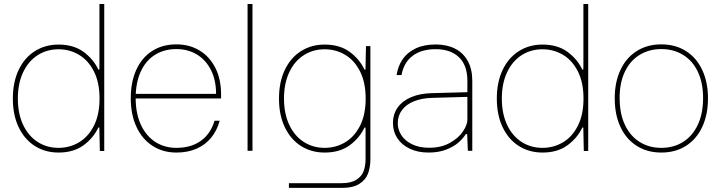

<svg xmlns="http://www.w3.org/2000/svg" viewBox="-20 -750 3585 955"><path d="M474.6 -730V-409.2H498.5V-730ZM469.2 -115.7H474.1L476.6 1H498.5V-259.8L485.8 -264.6L475.1 -259.8Q475.1 -180.2 447.3 -125Q419.4 -69.8 373 -42.2Q326.7 -14.6 271 -14.6Q212.9 -14.6 167 -44.2Q121.1 -73.7 95 -129.2Q68.8 -184.6 68.8 -259.8L55.7 -264.6L43.9 -259.8Q43.9 -177.2 73.2 -116.5Q102.5 -55.7 154.1 -23.4Q205.6 8.8 271 8.8Q345.7 8.8 395 -27.1Q444.3 -63 469.2 -115.7ZM43.9 -259.8 55.7 -254.9 68.8 -259.8Q68.8 -335 95 -390.4Q121.1 -445.8 167 -475.3Q212.9 -504.9 271 -504.9Q326.7 -504.9 373 -477.3Q419.4 -449.7 447.3 -394.5Q475.1 -339.4 475.1 -259.8L485.8 -254.9L498.5 -259.8V-520.5H476.6L474.1 -403.8H469.2Q444.3 -456.5 395 -492.4Q345.7 -528.3 271 -528.3Q205.6 -528.3 154.1 -496.1Q102.5 -463.9 73.2 -403.1Q43.9 -342.3 43.9 -259.8Z M630.4 -260.7Q630.4 -341.3 657.5 -401.9Q684.6 -462.4 735.8 -495.8Q787.1 -529.3 857.4 -529.3Q922.4 -529.3 972.7 -498.8Q1022.9 -468.3 1051.3 -412.1Q1079.6 -356 1079.6 -281.2V-260.3H654.8Q655.3 -183.1 681.6 -127.7Q708 -72.3 753.4 -43.5Q798.8 -14.6 857.4 -14.6Q929.7 -14.6 978.5 -49.1Q1027.3 -83.5 1046.9 -149.4H1072.8Q1059.1 -100.1 1030 -64.7Q1001 -29.3 957.3 -10.3Q913.6 8.8 857.4 8.8Q789.6 8.8 738 -24.9Q686.5 -58.6 658.4 -119.6Q630.4 -180.7 630.4 -260.7ZM857.4 -505.9Q799.3 -505.9 754.9 -479.7Q710.4 -453.6 684.6 -403.3Q658.7 -353 655.3 -283.2H1054.7Q1054.7 -352.5 1028.8 -402.8Q1002.9 -453.1 958.3 -479.5Q913.6 -505.9 857.4 -505.9Z M1235.8 -730V0H1211.4V-730Z M1417 161.1H1679.2Q1726.1 161.1 1752.7 144Q1779.3 127 1788.8 100.8Q1798.3 74.7 1798.3 42V-114.3H1822.3V42Q1822.3 81.1 1810.8 112.5Q1799.3 144 1767.8 164.3Q1736.3 184.6 1679.2 184.6H1417ZM1367.7 -259.8 1379.4 -264.6 1392.6 -259.8Q1392.6 -184.6 1418.7 -129.2Q1444.8 -73.7 1490.7 -44.2Q1536.6 -14.6 1594.7 -14.6Q1650.4 -14.6 1696.8 -42.2Q1743.2 -69.8 1771 -125Q1798.8 -180.2 1798.8 -259.8L1809.6 -264.6L1822.3 -259.8V1H1800.3L1797.9 -115.7H1793Q1768.1 -63 1718.8 -27.1Q1669.4 8.8 1594.7 8.8Q1529.3 8.8 1477.8 -23.4Q1426.3 -55.7 1397 -116.5Q1367.7 -177.2 1367.7 -259.8ZM1793 -403.8H1797.9L1800.3 -520.5H1822.3V-259.8L1809.6 -254.9L1798.8 -259.8Q1798.8 -339.4 1771 -394.5Q1743.2 -449.7 1696.8 -477.3Q1650.4 -504.9 1594.7 -504.9Q1536.6 -504.9 1490.7 -475.3Q1444.8 -445.8 1418.7 -390.4Q1392.6 -335 1392.6 -259.8L1379.4 -254.9L1367.7 -259.8Q1367.7 -342.3 1397 -403.1Q1426.3 -463.9 1477.8 -496.1Q1529.3 -528.3 1594.7 -528.3Q1669.4 -528.3 1718.8 -492.4Q1768.1 -456.5 1793 -403.8Z M1934.6 -136.7Q1934.6 -183.1 1958.7 -216.3Q1982.9 -249.5 2026.4 -267.3Q2069.8 -285.2 2127 -286.6L2304.7 -291.5V-348.1Q2304.7 -425.3 2262.9 -465.3Q2221.2 -505.4 2147 -505.4Q2076.2 -505.4 2032.2 -472.2Q1988.3 -439 1977.1 -376.5H1952.6Q1959.5 -421.4 1982.9 -455.6Q2006.3 -489.7 2047.9 -509.3Q2089.4 -528.8 2147.5 -528.8Q2202.6 -528.8 2243.4 -508.1Q2284.2 -487.3 2306.6 -446.8Q2329.1 -406.2 2329.1 -348.6V0H2307.1L2303.7 -83H2296.9Q2284.2 -62.5 2261 -41.7Q2237.8 -21 2200 -6.1Q2162.1 8.8 2111.3 8.8Q2058.1 8.8 2017.8 -10.5Q1977.5 -29.8 1956.1 -63Q1934.6 -96.2 1934.6 -136.7ZM2304.7 -154.3V-268.1L2128.9 -263.2Q2077.6 -261.7 2039.3 -246.3Q2001 -231 1979.7 -202.9Q1958.5 -174.8 1958.5 -136.7Q1958.5 -105 1976.6 -77.1Q1994.6 -49.3 2030 -32.2Q2065.4 -15.1 2114.7 -15.1Q2174.3 -15.1 2217.3 -39.1Q2260.3 -63 2282.5 -95.9Q2304.7 -128.9 2304.7 -154.3Z M2881.8 -730V-409.2H2905.8V-730ZM2876.5 -115.7H2881.3L2883.8 1H2905.8V-259.8L2893.1 -264.6L2882.3 -259.8Q2882.3 -180.2 2854.5 -125Q2826.7 -69.8 2780.3 -42.2Q2733.9 -14.6 2678.2 -14.6Q2620.1 -14.6 2574.2 -44.2Q2528.3 -73.7 2502.2 -129.2Q2476.1 -184.6 2476.1 -259.8L2462.9 -264.6L2451.2 -259.8Q2451.2 -177.2 2480.5 -116.5Q2509.8 -55.7 2561.3 -23.4Q2612.8 8.8 2678.2 8.8Q2752.9 8.8 2802.2 -27.1Q2851.6 -63 2876.5 -115.7ZM2451.2 -259.8 2462.9 -254.9 2476.1 -259.8Q2476.1 -335 2502.2 -390.4Q2528.3 -445.8 2574.2 -475.3Q2620.1 -504.9 2678.2 -504.9Q2733.9 -504.9 2780.3 -477.3Q2826.7 -449.7 2854.5 -394.5Q2882.3 -339.4 2882.3 -259.8L2893.1 -254.9L2905.8 -259.8V-520.5H2883.8L2881.3 -403.8H2876.5Q2851.6 -456.5 2802.2 -492.4Q2752.9 -528.3 2678.2 -528.3Q2612.8 -528.3 2561.3 -496.1Q2509.8 -463.9 2480.5 -403.1Q2451.2 -342.3 2451.2 -259.8Z M3037.6 -260.7Q3037.6 -340.8 3065.9 -401.6Q3094.2 -462.4 3146.7 -495.8Q3199.2 -529.3 3269.5 -529.3V-505.9Q3208.5 -505.9 3161.1 -476.8Q3113.8 -447.8 3087.6 -392.3Q3061.5 -336.9 3062 -260.3Q3062.5 -182.6 3089.1 -127.4Q3115.7 -72.3 3162.4 -43.5Q3209 -14.6 3269.5 -14.6V8.8Q3199.2 8.8 3146.7 -24.7Q3094.2 -58.1 3065.9 -119.1Q3037.6 -180.2 3037.6 -260.7ZM3477.1 -260.3Q3477.5 -336.9 3451.4 -392.3Q3425.3 -447.8 3377.9 -476.8Q3330.6 -505.9 3269.5 -505.9V-529.3Q3339.8 -529.3 3392.3 -495.8Q3444.8 -462.4 3473.1 -401.6Q3501.5 -340.8 3501.5 -260.7Q3501.5 -180.2 3473.1 -119.1Q3444.8 -58.1 3392.3 -24.7Q3339.8 8.8 3269.5 8.8V-14.6Q3330.1 -14.6 3376.7 -43.5Q3423.3 -72.3 3450 -127.4Q3476.6 -182.6 3477.1 -260.3Z"/></svg>

Font: Wand UI Pro
Style: Regular
Weight: 400
Designer: Andreas Faust
Version: Version 1.003;FEAKit 1.0